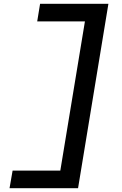

<svg xmlns="http://www.w3.org/2000/svg" viewBox="-20 -843 640 1006"><path d="M30 143 46 51H296L425 -731H175L190 -823H548L389 143Z"/></svg>

Font: Iosevka Curly Slab SmBdEx
Style: Italic
Weight: 600
Width: 7
Italic angle: -9°
Monospace: yes
Designer: Belleve Invis
Foundry: Belleve Invis
Version: Version 11.1.0; ttfautohint (v1.8.3)